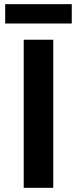

<svg xmlns="http://www.w3.org/2000/svg" viewBox="-20 -903 370 923"><path d="M325 -883H5V-790H325ZM236 -712H94V0H236Z"/></svg>

Font: Spoqa Han Sans Neo Bold
Style: Bold
Weight: 700
Designer: [Spoqa Han Sans Neo] Dong-huui Kim  Younghwa Kang  Yujin Lee  [Noto Sans] Ryoko NISHIZUKA  (kana & ideographs); Paul D. 
Foundry: Spoqa (http://www.spoqa-han-sans.com)
Version: Version 1.100;hotconv 1.0.109;makeotfexe 2.5.65596